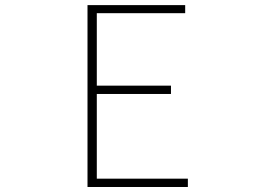

<svg xmlns="http://www.w3.org/2000/svg" viewBox="-20 -746 1040 766"><path d="M329.1 0V-725.6H718.8V-693.4H366.2V-404.3H662.1V-371.1H366.2V-33.2H729.5V0Z"/></svg>

Font: GenEi Gothic M ExtraLight
Style: Regular
Weight: 200
Designer: o_tamon (Modified); [Source Han Sans]
Ryoko NISHIZUKA  (kana & ideographs); Paul D. Hunt (Latin, Greek & Cyrillic); Wenl
Version: Version 1.1a;Original Version 1.004